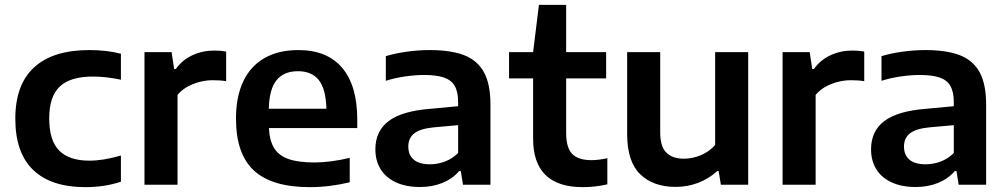

<svg xmlns="http://www.w3.org/2000/svg" viewBox="-20 -760 4143 790"><path d="M43 -271.5Q43 -412.5 120.8 -483.2Q198.5 -554 347.5 -554Q419 -554 477.5 -539V-432Q416.5 -445 362.5 -445Q269.5 -445 226 -404Q182.5 -363 182.5 -273Q182.5 -182 223.5 -140.5Q264.5 -99 347.5 -99Q377 -99 407.5 -104Q438 -109 477.5 -120V-12.5Q411.5 10 331 10Q190.5 10 116.8 -60.5Q43 -131 43 -271.5Z M574.5 -545.5H686L696.5 -476H703.5Q729.5 -513 771.2 -532.5Q813 -552 862 -552Q887.5 -552 910.5 -548V-426Q887 -430 854.5 -430Q814.5 -430 774.5 -414.2Q734.5 -398.5 710.5 -369.5V0H574.5Z M1450 -233H1086.5Q1089 -181 1108.2 -150.2Q1127.5 -119.5 1167.5 -105.5Q1207.5 -91.5 1273.5 -91.5Q1339 -91.5 1419 -110.5V-10Q1336 10 1254 10Q1099.5 10 1025.2 -58Q951 -126 951 -272Q951 -362.5 981.2 -425.8Q1011.5 -489 1069 -521.5Q1126.5 -554 1208 -554Q1326 -554 1388 -480.8Q1450 -407.5 1450 -268ZM1086 -312.5H1323Q1321 -393.5 1292 -430.2Q1263 -467 1206 -467Q1148 -467 1118 -430.2Q1088 -393.5 1086 -312.5Z M1998 -330V0H1885L1876 -56H1869Q1841.5 -24 1799.8 -7.2Q1758 9.5 1708.5 9.5Q1650.5 9.5 1609 -9.8Q1567.5 -29 1546 -64Q1524.5 -99 1524.5 -145.5Q1524.5 -221 1579.5 -262.2Q1634.5 -303.5 1752.5 -312.5L1865 -323V-339.5Q1865 -382.5 1850.8 -406.8Q1836.5 -431 1806.2 -441.2Q1776 -451.5 1725 -451.5Q1689 -451.5 1647 -445.5Q1605 -439.5 1567.5 -427.5V-529Q1607 -541 1655.2 -547.5Q1703.5 -554 1747 -554Q1835.5 -554 1890 -532.8Q1944.5 -511.5 1971.2 -462.8Q1998 -414 1998 -330ZM1865 -130.5V-245L1764.5 -236Q1709 -230.5 1684.5 -211.2Q1660 -192 1660 -157Q1660 -122 1682.5 -103Q1705 -84 1749.5 -84Q1781 -84 1811.2 -95.5Q1841.5 -107 1865 -130.5Z M2479 -109V-1.5Q2429 10 2378 10Q2173.5 10 2173.5 -189.5V-437.5H2074.5V-545.5H2173.5L2197.5 -740H2309.5V-545.5H2474V-437.5H2309.5V-213Q2309.5 -152 2334.5 -126.5Q2359.5 -101 2414 -101Q2441 -101 2479 -109Z M2560.5 -207.5V-545.5H2696.5V-215Q2696.5 -157 2721.8 -132Q2747 -107 2794 -107Q2829 -107 2863.8 -121.5Q2898.5 -136 2922.5 -163.5V-545.5H3058.5V0H2946L2937 -56H2931Q2896.5 -24.5 2852.8 -7.8Q2809 9 2760.5 9Q2667.5 9 2614 -43.2Q2560.5 -95.5 2560.5 -207.5Z M3200 -545.5H3311.5L3322 -476H3329Q3355 -513 3396.8 -532.5Q3438.5 -552 3487.5 -552Q3513 -552 3536 -548V-426Q3512.5 -430 3480 -430Q3440 -430 3400 -414.2Q3360 -398.5 3336 -369.5V0H3200Z M4037.5 -330V0H3924.5L3915.5 -56H3908.5Q3881 -24 3839.2 -7.2Q3797.5 9.5 3748 9.5Q3690 9.5 3648.5 -9.8Q3607 -29 3585.5 -64Q3564 -99 3564 -145.5Q3564 -221 3619 -262.2Q3674 -303.5 3792 -312.5L3904.5 -323V-339.5Q3904.5 -382.5 3890.2 -406.8Q3876 -431 3845.8 -441.2Q3815.5 -451.5 3764.5 -451.5Q3728.5 -451.5 3686.5 -445.5Q3644.5 -439.5 3607 -427.5V-529Q3646.5 -541 3694.8 -547.5Q3743 -554 3786.5 -554Q3875 -554 3929.5 -532.8Q3984 -511.5 4010.8 -462.8Q4037.5 -414 4037.5 -330ZM3904.5 -130.5V-245L3804 -236Q3748.5 -230.5 3724 -211.2Q3699.5 -192 3699.5 -157Q3699.5 -122 3722 -103Q3744.5 -84 3789 -84Q3820.5 -84 3850.8 -95.5Q3881 -107 3904.5 -130.5Z"/></svg>

Font: Encode Sans Semi Expanded SmBd
Style: Regular
Weight: 600
Width: 6
Designer: Multiple Designers
Foundry: Impallari Type
Version: Version 2.000